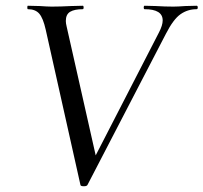

<svg xmlns="http://www.w3.org/2000/svg" viewBox="-20 -645 708 668"><path d="M77 -613Q75 -613 75 -619Q75 -625 77 -625L118 -624Q146 -622 160 -622Q190 -622 228 -624L268 -625Q271 -625 271 -619Q271 -613 268 -613Q239 -613 224 -604Q209 -595 209 -572Q209 -564 212 -552L318 -82L270 -21L533 -532Q546 -557 546 -574Q546 -613 483 -613Q480 -613 480 -619Q480 -625 483 -625L522 -624Q554 -622 583 -622Q599 -622 625 -624L664 -625Q668 -625 668 -619Q668 -613 664 -613Q633 -613 608 -595.5Q583 -578 557 -527L284 -1Q281 3 272 3Q261 3 260 -1L139 -542Q130 -582 116.5 -597.5Q103 -613 77 -613Z"/></svg>

Font: Cormorant Garamond Medium
Style: Italic
Weight: 500
Italic angle: -10°
Designer: Christian Thalmann (Catharsis Fonts)
Foundry: Catharsis Fonts
Version: Version 4.000